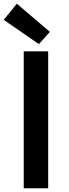

<svg xmlns="http://www.w3.org/2000/svg" viewBox="-34 -1016 373 1036"><path d="M94 0V-739H226V0ZM176 -778 -14 -909 57 -996 235 -844Z"/></svg>

Font: Noto Sans SC Thin SemiBold
Style: Regular
Weight: 600
Version: Version 2.004-H2;hotconv 1.0.118;makeotfexe 2.5.65603